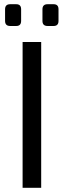

<svg xmlns="http://www.w3.org/2000/svg" viewBox="-20 -889 302 909"><path d="M28 -869H57Q80 -869 80 -845V-790Q80 -766 57 -766H28Q4 -766 4 -790V-845Q4 -869 28 -869ZM205 -869H234Q257 -869 257 -845V-790Q257 -766 234 -766H205Q181 -766 181 -790V-845Q181 -869 205 -869ZM175 0H87V-690H175Z"/></svg>

Font: Exo 2
Style: Regular
Weight: 400
Designer: Natanael Gama
Version: Version 1.001;PS 001.001;hotconv 1.0.70;makeotf.lib2.5.58329